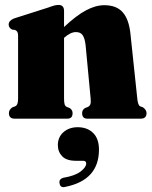

<svg xmlns="http://www.w3.org/2000/svg" viewBox="-20 -479 612 775"><path d="M238.5 -435V-370Q288 -416.5 327 -437.2Q366 -458 401 -458Q450.5 -458 475.5 -429.2Q500.5 -400.5 506.5 -343L534 -82.5Q536.5 -54.5 545.5 -50L557.5 -45.5Q571.5 -35 571.5 -22.5Q571.5 0 548 0H332.5Q311.5 0 311.5 -22.5Q311.5 -35 322.5 -42.5L335 -47.5Q341.5 -50.5 344.5 -57.5Q347.5 -64.5 346 -80L325.5 -297Q322.5 -323.5 314 -336.5Q305.5 -349.5 286.5 -349.5Q264.5 -349.5 239.5 -327L238.5 -326V-82.5Q238.5 -65.5 240.8 -58Q243 -50.5 249.5 -47.5L262 -42.5Q273 -34.5 273 -22.5Q273 0 252 0H39Q16 0 16 -22.5Q16 -36 29.5 -45.5L41.5 -50Q47.5 -53 50.2 -59.8Q53 -66.5 53 -82.5V-333.5Q53 -345 50.2 -350Q47.5 -355 41 -358L29 -359.5Q15 -366.5 15 -380Q15 -395.5 36.5 -404.5L176 -449Q192 -455 200.2 -457Q208.5 -459 216.5 -459Q238.5 -459 238.5 -435ZM286.5 170Q248.5 170 231 151.8Q213.5 133.5 213.5 106.5Q213.5 74.5 236.2 54.5Q259 34.5 293.5 34.5Q332.5 34.5 356 57.8Q379.5 81 379.5 125Q379.5 247.5 245 275Q223.5 281 220.5 261.5Q216.5 244 236 238.5Q283.5 230.5 305.8 213Q328 195.5 328 181Q328 170 315.5 170Z"/></svg>

Font: Fraunces 144pt Soft Black
Style: Regular
Weight: 900
Version: Version 1.000;[b76b70a41]